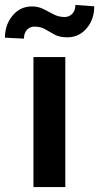

<svg xmlns="http://www.w3.org/2000/svg" viewBox="-68 -760 403 780"><path d="M197.3 -528.3V0H67.9V-528.3ZM238.3 -739.7 314.9 -734.4Q314.9 -681.2 283.9 -644.8Q252.9 -608.4 205.6 -608.4Q173.8 -608.4 153.8 -619.4Q133.8 -630.4 115.7 -641.1Q97.7 -651.9 71.8 -651.9Q53.7 -651.9 41.5 -638.9Q29.3 -626 29.3 -603L-47.9 -606.9Q-47.9 -659.7 -16.8 -696.8Q14.2 -733.9 61.5 -733.9Q87.9 -733.9 108.6 -723.1Q129.4 -712.4 149.9 -701.7Q170.4 -690.9 194.8 -690.9Q212.9 -690.9 225.6 -704.1Q238.3 -717.3 238.3 -739.7Z"/></svg>

Font: Vazirmatn RD UI FD SemiBold
Style: Regular
Weight: 600
Designer: Saber Rastikerdar
Foundry: Saber Rastikerdar
Version: Version 33.003